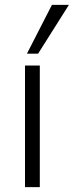

<svg xmlns="http://www.w3.org/2000/svg" viewBox="-20 -771 304 791"><path d="M83 0ZM83 0V-501H144V0ZM91 -550 194 -751H264L137 -550Z"/></svg>

Font: Winston Light
Style: Regular
Weight: 300
Designer: Original fonts by Vernon Adams / Changes by Cristiano Sobral
Foundry: Original fonts by Vernon Adams / Changes by Cristiano Sobral
Version: Version 2.503;July 17, 2020;FontCreator 13.0.0.2655 64-bit